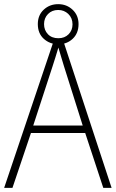

<svg xmlns="http://www.w3.org/2000/svg" viewBox="-20 -904 557 924"><path d="M477 0 390 -264H129L40 0H0L241 -715H282L517 0ZM288 -585Q282 -605 275 -628Q268 -651 261 -675Q254 -652 247 -629Q240 -606 233 -585L140 -300H378ZM261 -691Q220 -691 191 -717Q162 -743 162 -788Q162 -831 190.5 -857.5Q219 -884 260 -884Q301 -884 329.5 -857Q358 -830 358 -788Q358 -744 330 -717.5Q302 -691 261 -691ZM261 -720Q291 -720 310 -739Q329 -758 329 -787Q329 -817 309 -836.5Q289 -856 260 -856Q230 -856 211 -836.5Q192 -817 192 -788Q192 -759 210.5 -739.5Q229 -720 261 -720Z"/></svg>

Font: Noto Sans Gurmukhi SemiCondensed ExtraLight
Style: Regular
Weight: 200
Width: 4
Designer: Jelle Bosma - Monotype Design Team
Foundry: Monotype Imaging Inc.
Version: Version 2.004; ttfautohint (v1.8.4.7-5d5b)